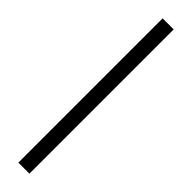

<svg xmlns="http://www.w3.org/2000/svg" viewBox="-318 -667 856 856"><g transform="rotate(45 110.0 -239.0)"><path d="M75.2 215.8V-693.8H145V215.8Z"/></g></svg>

Font: Liberation Serif
Style: Bold
Weight: 700
Designer: Steve Matteson
Foundry: Ascender Corporation
Version: Version 2.1.5